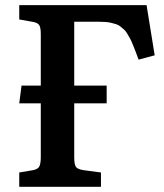

<svg xmlns="http://www.w3.org/2000/svg" viewBox="-20 -720 634 740"><path d="M54.2 0V-55.2L106 -64Q126 -67.4 131.6 -78.6Q137.2 -89.8 137.2 -115.2V-321.8H54.2L63 -390.1H137.2V-588.9Q137.2 -613.3 131.3 -623Q125.5 -632.8 104 -636.2L54.2 -645V-700.2H544.9L576.2 -506.8L514.2 -490.2Q506.8 -510.7 502.4 -521.7Q498 -532.7 491.9 -548.1Q485.8 -563.5 481.4 -571.3Q477.1 -579.1 470.7 -589.8Q464.4 -600.6 458.7 -605.5Q453.1 -610.4 445.3 -616.9Q437.5 -623.5 429.2 -626.2Q420.9 -628.9 410.2 -631.6Q399.4 -634.3 387.2 -635.3Q375 -636.2 359.9 -636.2H266.1V-390.1H391.1V-321.8H266.1V-113.8Q266.1 -85.9 272.7 -76.7Q279.3 -67.4 303.2 -64L369.1 -55.2V0Z"/></svg>

Font: Literata Book SemiBold
Style: Regular
Weight: 600
Designer: Latin by Veronika Burian and Jose Scaglione. Greek by Irene Vlachou. Cyrillic by Vera Evstafieva
Foundry: TypeTogether
Version: Version 2.003;PS 002.003;hotconv 1.0.88;makeotf.lib2.5.64775